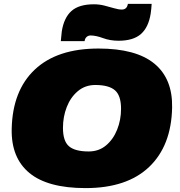

<svg xmlns="http://www.w3.org/2000/svg" viewBox="-20 -957 921 985"><path d="M419 8Q225 8 131 -69.5Q37 -147 40 -295Q44 -492 158.5 -600Q273 -708 485 -708Q678 -708 772 -630.5Q866 -553 863 -405Q859 -209 745 -100.5Q631 8 419 8ZM435 -180Q487 -180 524 -211Q561 -242 581 -292Q601 -342 601 -399Q601 -467 569.5 -494Q538 -521 469 -521Q417 -521 379.5 -489.5Q342 -458 322.5 -408Q303 -358 303 -301Q303 -233 334 -206.5Q365 -180 435 -180ZM292 -746Q293 -759 294.5 -771.5Q296 -784 297 -796Q308 -866 346.5 -900.5Q385 -935 462 -935Q489 -935 515 -928.5Q541 -922 564.5 -915Q588 -908 605 -908Q618 -908 625.5 -915Q633 -922 635 -932Q635 -932 635.5 -934.5Q636 -937 636 -937H758Q757 -924 756 -911.5Q755 -899 753 -887Q742 -817 703 -782.5Q664 -748 588 -748Q545 -748 508.5 -761.5Q472 -775 445 -775Q433 -775 425 -768Q417 -761 415 -751Q415 -751 414.5 -748.5Q414 -746 414 -746Z"/></svg>

Font: Georama Expanded Black
Style: Italic
Weight: 900
Width: 7
Italic angle: -9°
Designer: Jean-Baptiste Levee
Foundry: Production Type
Version: Version 1.000